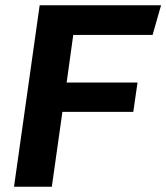

<svg xmlns="http://www.w3.org/2000/svg" viewBox="-20 -706 629 726"><path d="M33 0 130 -686H589L557 -574H257L232 -394H500L484 -283H216L176 0Z"/></svg>

Font: Chivo Medium SemiBold
Style: Italic
Weight: 600
Italic angle: -8.05°
Version: Version 2.002